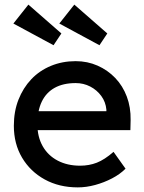

<svg xmlns="http://www.w3.org/2000/svg" viewBox="-20 -802 626 832"><path d="M317 10Q236 10 173.5 -24.5Q111 -59 75.5 -119Q40 -179 40 -257Q40 -319 60 -370Q80 -421 115.5 -458.5Q151 -496 200.5 -516.5Q250 -537 308 -537Q359 -537 403 -517.5Q447 -498 479.5 -464Q512 -430 529.5 -383.5Q547 -337 546 -282L545 -238H116L93 -320H456L441 -303V-327Q438 -360 419 -386Q400 -412 371 -427Q342 -442 308 -442Q254 -442 217 -421.5Q180 -401 161 -361.5Q142 -322 142 -264Q142 -209 165 -168.5Q188 -128 230 -106Q272 -84 327 -84Q366 -84 399.5 -97Q433 -110 472 -144L524 -71Q500 -47 465.5 -29Q431 -11 392.5 -0.5Q354 10 317 10ZM411 -606 237 -700 302 -782 445 -657ZM212 -606 38 -700 103 -782 246 -657Z"/></svg>

Font: Lexend Medium
Style: Regular
Weight: 500
Designer: Bonnie Shaver-Troup, Thomas Jockin
Foundry: Lexend
Version: Version 1.005